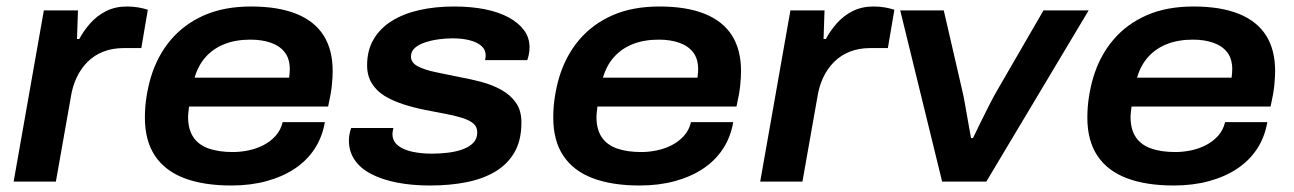

<svg xmlns="http://www.w3.org/2000/svg" viewBox="-20 -559 3982 591"><path d="M22 0 115 -527H220L217 -439H224Q238 -465 258.5 -488Q279 -511 307 -525Q335 -539 371 -539Q390 -539 406.5 -536Q423 -533 435 -529L415 -411H361Q326 -411 298 -400Q270 -389 249.5 -368.5Q229 -348 216 -320.5Q203 -293 198 -260L152 0Z M692 12Q607 12 547.5 -10.5Q488 -33 457 -79.5Q426 -126 426 -197Q426 -230 431 -261.5Q436 -293 444 -320Q464 -387 505.5 -436Q547 -485 608.5 -512Q670 -539 753 -539Q836 -539 892 -516.5Q948 -494 976 -450Q1004 -406 1004 -340Q1004 -322 1001.5 -296.5Q999 -271 990 -231H562Q561 -222 560 -214Q559 -206 559 -199Q559 -161 575 -137Q591 -113 622 -102Q653 -91 697 -91Q720 -91 744.5 -96Q769 -101 790.5 -112Q812 -123 828 -140.5Q844 -158 850 -183H980Q972 -137 948.5 -101Q925 -65 887.5 -40Q850 -15 800.5 -1.5Q751 12 692 12ZM579 -320H870Q871 -328 871.5 -334.5Q872 -341 872 -346Q872 -378 856.5 -398Q841 -418 813.5 -427.5Q786 -437 751 -437Q706 -437 671.5 -423.5Q637 -410 613.5 -384Q590 -358 579 -320Z M1304 12Q1248 12 1202 3Q1156 -6 1122.5 -23.5Q1089 -41 1071.5 -67Q1054 -93 1054 -126Q1054 -137 1056 -147Q1058 -157 1061 -165H1191Q1190 -161 1189 -156Q1188 -151 1188 -147Q1188 -125 1204.5 -111.5Q1221 -98 1249 -92Q1277 -86 1309 -86Q1334 -86 1359 -89Q1384 -92 1404.5 -99.5Q1425 -107 1437 -119.5Q1449 -132 1449 -151Q1449 -169 1437 -179Q1425 -189 1403 -196Q1381 -203 1351.5 -208.5Q1322 -214 1287 -221Q1252 -228 1220 -238.5Q1188 -249 1163.5 -264Q1139 -279 1124.5 -302.5Q1110 -326 1110 -358Q1110 -404 1130 -438Q1150 -472 1186 -494.5Q1222 -517 1271 -528Q1320 -539 1378 -539Q1430 -539 1472.5 -530.5Q1515 -522 1545.5 -505.5Q1576 -489 1593 -466Q1610 -443 1610 -413Q1610 -401 1607.5 -390Q1605 -379 1603 -374H1473Q1474 -378 1474.5 -381.5Q1475 -385 1475 -388Q1475 -406 1462 -417.5Q1449 -429 1426 -435Q1403 -441 1373 -441Q1353 -441 1330.5 -438Q1308 -435 1288.5 -428.5Q1269 -422 1257 -411.5Q1245 -401 1245 -385Q1245 -366 1266 -355Q1287 -344 1320.5 -337Q1354 -330 1393 -322Q1427 -316 1461 -307Q1495 -298 1523 -282.5Q1551 -267 1568 -243Q1585 -219 1585 -182Q1585 -127 1563.5 -90Q1542 -53 1504 -30.5Q1466 -8 1415 2Q1364 12 1304 12Z M1949 12Q1864 12 1804.5 -10.5Q1745 -33 1714 -79.5Q1683 -126 1683 -197Q1683 -230 1688 -261.5Q1693 -293 1701 -320Q1721 -387 1762.5 -436Q1804 -485 1865.5 -512Q1927 -539 2010 -539Q2093 -539 2149 -516.5Q2205 -494 2233 -450Q2261 -406 2261 -340Q2261 -322 2258.5 -296.5Q2256 -271 2247 -231H1819Q1818 -222 1817 -214Q1816 -206 1816 -199Q1816 -161 1832 -137Q1848 -113 1879 -102Q1910 -91 1954 -91Q1977 -91 2001.5 -96Q2026 -101 2047.5 -112Q2069 -123 2085 -140.5Q2101 -158 2107 -183H2237Q2229 -137 2205.5 -101Q2182 -65 2144.5 -40Q2107 -15 2057.5 -1.5Q2008 12 1949 12ZM1836 -320H2127Q2128 -328 2128.5 -334.5Q2129 -341 2129 -346Q2129 -378 2113.5 -398Q2098 -418 2070.5 -427.5Q2043 -437 2008 -437Q1963 -437 1928.5 -423.5Q1894 -410 1870.5 -384Q1847 -358 1836 -320Z M2320 0 2413 -527H2518L2515 -439H2522Q2536 -465 2556.5 -488Q2577 -511 2605 -525Q2633 -539 2669 -539Q2688 -539 2704.5 -536Q2721 -533 2733 -529L2713 -411H2659Q2624 -411 2596 -400Q2568 -389 2547.5 -368.5Q2527 -348 2514 -320.5Q2501 -293 2496 -260L2450 0Z M2880 0 2751 -527H2885L2942 -280Q2946 -264 2950.5 -238Q2955 -212 2960 -184Q2965 -156 2969 -134H2975Q2985 -155 2998.5 -182.5Q3012 -210 3025.5 -236.5Q3039 -263 3049 -280L3192 -527H3331L3016 0Z M3593 12Q3508 12 3448.5 -10.5Q3389 -33 3358 -79.5Q3327 -126 3327 -197Q3327 -230 3332 -261.5Q3337 -293 3345 -320Q3365 -387 3406.5 -436Q3448 -485 3509.5 -512Q3571 -539 3654 -539Q3737 -539 3793 -516.5Q3849 -494 3877 -450Q3905 -406 3905 -340Q3905 -322 3902.5 -296.5Q3900 -271 3891 -231H3463Q3462 -222 3461 -214Q3460 -206 3460 -199Q3460 -161 3476 -137Q3492 -113 3523 -102Q3554 -91 3598 -91Q3621 -91 3645.5 -96Q3670 -101 3691.5 -112Q3713 -123 3729 -140.5Q3745 -158 3751 -183H3881Q3873 -137 3849.5 -101Q3826 -65 3788.5 -40Q3751 -15 3701.5 -1.5Q3652 12 3593 12ZM3480 -320H3771Q3772 -328 3772.5 -334.5Q3773 -341 3773 -346Q3773 -378 3757.5 -398Q3742 -418 3714.5 -427.5Q3687 -437 3652 -437Q3607 -437 3572.5 -423.5Q3538 -410 3514.5 -384Q3491 -358 3480 -320Z"/></svg>

Font: Archivo SemiExpanded SemiBold
Style: Italic
Weight: 600
Width: 6
Italic angle: -10°
Designer: Hector Gatti
Foundry: Omnibus-Type
Version: Version 2.001